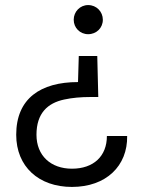

<svg xmlns="http://www.w3.org/2000/svg" viewBox="-20 -574 556 758"><path d="M328 -439C361 -439 386 -464 386 -496C386 -528 361 -554 328 -554C296 -554 271 -528 271 -496C271 -464 296 -439 328 -439ZM264 164C399 164 484 81 482 -37H402C402 43 349 92 264 92C181 92 124 41 124 -42C124 -127 168 -167 233 -181C265 -188 300 -191 337 -191H368L364 -353H291L288 -250C140 -250 44 -185 44 -42C44 84 133 164 264 164Z"/></svg>

Font: Rootstock Sans Body
Style: Regular
Weight: 400
Designer: Colophon Foundry, Jonny Pinhorn
Foundry: Colophon Foundry
Version: Version 1.200;FEAKit 1.0